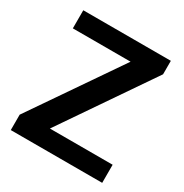

<svg xmlns="http://www.w3.org/2000/svg" viewBox="-149 -747 827 864"><g transform="rotate(30 264.0 -315.0)"><path d="M493 -630V-560L174 -94H500V0H25V-80L338 -536H38V-630Z"/></g></svg>

Font: Mukta Vaani SemiBold
Style: Regular
Weight: 600
Designer: Noopur Datye, Girish Dalvi, Yashodeep Gholap, Pallavi Karambelkar
Foundry: Ek Type
Version: Version 2.538;PS 1.000;hotconv 16.6.51;makeotf.lib2.5.65220;